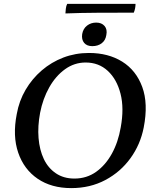

<svg xmlns="http://www.w3.org/2000/svg" viewBox="-20 -957 781 986"><path d="M346 9Q244 9 173.5 -39Q103 -87 73.5 -173Q44 -259 66 -371Q78 -439 111.5 -496Q145 -553 194.5 -595.5Q244 -638 305.5 -661.5Q367 -685 437 -685Q536 -685 607.5 -640.5Q679 -596 710.5 -510.5Q742 -425 718 -302Q701 -215 650 -144.5Q599 -74 521 -32.5Q443 9 346 9ZM362 -40Q425 -40 473.5 -74.5Q522 -109 554.5 -168Q587 -227 600 -303Q618 -401 599 -475.5Q580 -550 533.5 -593Q487 -636 420 -636Q362 -636 314 -601.5Q266 -567 233 -508.5Q200 -450 186 -378Q173 -309 178 -248Q183 -187 205 -140.5Q227 -94 267 -67Q307 -40 362 -40ZM454 -720Q426 -720 412 -737Q398 -754 402 -782Q407 -810 427 -825.5Q447 -841 474 -841Q502 -841 517 -823.5Q532 -806 526 -777Q522 -750 502.5 -735Q483 -720 454 -720ZM316 -888Q316 -896 318 -912Q320 -928 325 -937H676Q676 -927 674 -915.5Q672 -904 667 -892Q569 -892 481 -891.5Q393 -891 316 -888Z"/></svg>

Font: Vollkorn Medium
Style: Italic
Weight: 500
Italic angle: -11°
Designer: Friedrich Althausen
Foundry: Friedrich Althausen
Version: Version 5.000